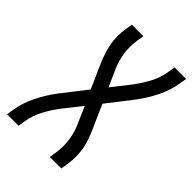

<svg xmlns="http://www.w3.org/2000/svg" viewBox="-215 -833 931 931"><g transform="rotate(45 250.5 -367.5)"><path d="M8 0 14 -37Q23 -92 49.5 -145.5Q76 -199 112 -246L210 -372L155 -496Q145 -519 137 -543Q129 -567 124 -592.5Q119 -618 119 -644.5Q119 -671 123 -698L129 -735H208L202 -698Q195 -652 201.5 -608Q208 -564 226 -525L264 -440L336 -532Q365 -570 387 -612Q409 -654 416 -698L422 -735H501L495 -698Q486 -643 459.5 -589.5Q433 -536 397 -489L299 -363L354 -239Q364 -216 372.5 -192Q381 -168 385.5 -142.5Q390 -117 390 -90.5Q390 -64 386 -37L380 0H301L307 -37Q314 -83 307.5 -127Q301 -171 283 -210L246 -295L173 -203Q144 -165 122 -123Q100 -81 93 -37L87 0Z"/></g></svg>

Font: Iosevka Term Curly
Style: Italic
Weight: 400
Italic angle: -9°
Designer: Belleve Invis
Foundry: Belleve Invis
Version: Version 32.3.0